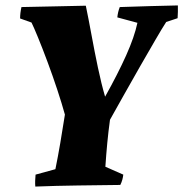

<svg xmlns="http://www.w3.org/2000/svg" viewBox="-20 -681 675 707"><path d="M110 6Q109 -5 109.5 -16Q110 -27 111 -38L184 -58Q193 -102 202 -154.5Q211 -207 219 -259Q208 -299 191 -350.5Q174 -402 155 -453Q136 -504 120 -543Q104 -582 96 -598L54 -613Q54 -633 59 -655Q117 -656 179 -657.5Q241 -659 296 -660Q306 -612 317 -552Q328 -492 340.5 -432.5Q353 -373 367 -325Q414 -409 444.5 -477Q475 -545 486 -597L412 -617Q414 -637 421 -655Q478 -657 533 -658.5Q588 -660 635 -661Q635 -649 635 -637.5Q635 -626 634 -614L592 -600Q577 -577 551.5 -533Q526 -489 495.5 -436Q465 -383 436 -331Q407 -279 385 -240Q379 -196 375 -154Q371 -112 368 -67L434 -38Q433 -29 430.5 -19.5Q428 -10 423 0Q344 1 265.5 2Q187 3 110 6Z"/></svg>

Font: Labrada ExtraBold
Style: Italic
Weight: 800
Italic angle: -7°
Designer: Mercedes Jáuregui
Foundry: Omnibus-Type Team
Version: Version 1.000; ttfautohint (v1.8.4.7-5d5b)